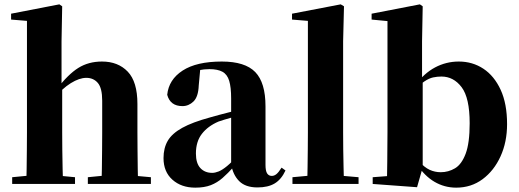

<svg xmlns="http://www.w3.org/2000/svg" viewBox="-20 -846 2387 883"><path d="M36 0V-31L140 -41H220L325 -31V0ZM101 0Q102 -26 102.5 -68.5Q103 -111 103.5 -157Q104 -203 104 -238V-750L31 -756V-783L253 -826L266 -817L263 -656V-459L266 -445V-238Q266 -203 266.5 -157Q267 -111 268 -68.5Q269 -26 270 0ZM384 0V-31L486 -41H564L674 -31V0ZM446 0Q448 -26 448.5 -68Q449 -110 449.5 -156Q450 -202 450 -238V-383Q450 -441 430 -464.5Q410 -488 377 -488Q345 -488 305.5 -463.5Q266 -439 225 -390L191 -437H242Q293 -504 340 -533.5Q387 -563 449 -563Q523 -563 567.5 -516.5Q612 -470 612 -368V-238Q612 -202 612.5 -156Q613 -110 613.5 -68Q614 -26 615 0Z M878 17Q814 17 773 -19.5Q732 -56 732 -119Q732 -165 751.5 -198.5Q771 -232 818 -258Q865 -284 946 -306Q984 -317 1035.5 -330Q1087 -343 1127 -353V-327Q1087 -317 1047.5 -306Q1008 -295 985 -287Q936 -266 908.5 -230.5Q881 -195 881 -140Q881 -95 901.5 -73Q922 -51 956 -51Q969 -51 985.5 -57.5Q1002 -64 1024.5 -82.5Q1047 -101 1078 -136L1097 -80H1056Q1028 -49 1003.5 -27.5Q979 -6 949.5 5.5Q920 17 878 17ZM1164 16Q1109 16 1080 -13Q1051 -42 1043 -91V-93V-393Q1043 -445 1034 -474.5Q1025 -504 1003 -516Q981 -528 943 -528Q919 -528 893 -523Q867 -518 829 -505L901 -529L894 -453Q892 -401 870 -379.5Q848 -358 819 -358Q763 -358 749 -410Q756 -480 820 -521.5Q884 -563 1000 -563Q1107 -563 1154 -514.5Q1201 -466 1201 -357V-88Q1201 -60 1208.5 -48.5Q1216 -37 1230 -37Q1241 -37 1251 -45Q1261 -53 1275 -75L1293 -62Q1274 -21 1243.5 -2.5Q1213 16 1164 16Z M1325 0V-31L1434 -41H1513L1629 -31V0ZM1393 0Q1394 -37 1394.5 -77.5Q1395 -118 1395.5 -159Q1396 -200 1396 -238V-750L1323 -756V-783L1547 -826L1562 -817L1558 -656V-238Q1558 -200 1558.5 -159Q1559 -118 1560 -77.5Q1561 -37 1562 0Z M1694 0V-31L1760 -36Q1761 -66 1761 -102Q1761 -138 1761.5 -174Q1762 -210 1762 -238V-749L1689 -756V-783L1911 -826L1924 -817L1921 -656V-479L1924 -469V-78V-76L1898 15ZM2078 17Q2024 17 1978 -10Q1932 -37 1897 -91H1886L1907 -104Q1932 -76 1956 -65Q1980 -54 2007 -54Q2042 -54 2072.5 -72Q2103 -90 2121.5 -139Q2140 -188 2140 -279Q2140 -396 2103 -445Q2066 -494 2010 -494Q1991 -494 1972 -490Q1953 -486 1931 -471Q1909 -456 1879 -423L1865 -452H1888Q1930 -509 1981 -536Q2032 -563 2090 -563Q2153 -563 2203 -530Q2253 -497 2282.5 -433Q2312 -369 2312 -275Q2312 -193 2282 -127Q2252 -61 2199.5 -22Q2147 17 2078 17Z"/></svg>

Font: Noto Serif KR ExtraLight Black
Style: Regular
Weight: 900
Version: Version 2.003-H1;hotconv 1.1.1;makeotfexe 2.6.0